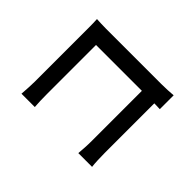

<svg xmlns="http://www.w3.org/2000/svg" viewBox="-137 -979 1273 1273"><g transform="rotate(-45 500.0 -342.5)"><path d="M161 -703Q188 -701 221.5 -699Q255 -697 281 -697H781Q802 -697 827 -697.5Q852 -698 865 -699Q864 -682 863 -657Q862 -632 862 -611V-93Q862 -67 863.5 -34Q865 -1 867 18H737Q738 -1 738.5 -27Q739 -53 739 -80V-582H281Q250 -582 215.5 -581Q181 -580 161 -578ZM149 -158Q172 -156 204 -154Q236 -152 269 -152H808V-35H273Q243 -35 207.5 -33.5Q172 -32 149 -29Z"/></g></svg>

Font: Noto Sans JP Thin SemiBold
Style: Regular
Weight: 600
Version: Version 2.004-H2;hotconv 1.0.118;makeotfexe 2.5.65603